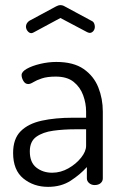

<svg xmlns="http://www.w3.org/2000/svg" viewBox="-20 -720 478 747"><path d="M167 7Q111 7 71 -25.5Q31 -58 31 -125Q31 -180 60.5 -209.5Q90 -239 142.5 -250.5Q195 -262 264 -262H315V-286Q315 -318 303.5 -349.5Q292 -381 266.5 -401.5Q241 -422 197 -422Q164 -422 143 -415Q122 -408 110 -400.5Q98 -393 90 -393Q78 -393 71 -405Q64 -417 64 -428Q64 -441 84.5 -452.5Q105 -464 136.5 -471.5Q168 -479 199 -479Q266 -479 305.5 -451.5Q345 -424 362.5 -380Q380 -336 380 -286V-26Q380 -15 371.5 -7.5Q363 0 348 0Q336 0 327 -7.5Q318 -15 318 -26V-70Q292 -41 255 -17Q218 7 167 7ZM183 -48Q216 -48 246 -65Q276 -82 295.5 -106.5Q315 -131 315 -153V-217H273Q228 -217 187.5 -211.5Q147 -206 121.5 -188Q96 -170 96 -131Q96 -88 121.5 -68Q147 -48 183 -48ZM102 -591Q94 -591 87.5 -599Q81 -607 81 -617Q81 -623 84.5 -629Q88 -635 94 -639L198 -695Q207 -700 215 -700Q224 -700 232 -695L336 -639Q343 -636 346 -629.5Q349 -623 349 -616Q349 -606 343 -599Q337 -592 329 -592Q327 -592 324 -593Q321 -594 319 -595L215 -650L111 -594Q109 -593 106.5 -592Q104 -591 102 -591Z"/></svg>

Font: Dosis
Style: Regular
Weight: 400
Designer: EdgarTolentino, PabloImpallari, IginoMarini
Foundry: EdgarTolentino, PabloImpallari, IginoMarini
Version: Version 3.001; ttfautohint (v1.8.2)